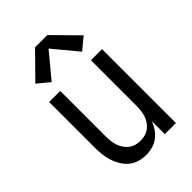

<svg xmlns="http://www.w3.org/2000/svg" viewBox="-227 -854 955 955"><g transform="rotate(-45 250.0 -377.0)"><path d="M220 8Q195 8 171 1Q147 -6 128.5 -21.5Q110 -37 97 -58.5Q84 -80 76.5 -103.5Q69 -127 66.5 -151.5Q64 -176 64 -200V-520H142V-200Q142 -183 144 -166.5Q146 -150 151 -134.5Q156 -119 165.5 -105Q175 -91 188 -81Q201 -71 217 -66.5Q233 -62 250 -62Q267 -62 283 -66.5Q299 -71 312 -81Q325 -91 334.5 -105Q344 -119 349 -134.5Q354 -150 356 -166.5Q358 -183 358 -200V-520H436V0H358V-91Q350 -70 337 -51Q324 -32 305.5 -18Q287 -4 264.5 2Q242 8 220 8ZM143 -581 80 -633 207 -762H293L420 -633L357 -581L250 -710Z"/></g></svg>

Font: Zed Sans
Style: Regular
Weight: 400
Designer: Belleve Invis
Foundry: Belleve Invis
Version: Version 1.0.0; ttfautohint (v1.8.4)